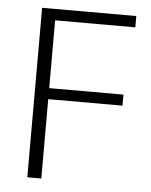

<svg xmlns="http://www.w3.org/2000/svg" viewBox="-48 -671 561 711"><g transform="rotate(5 232.5 -315.0)"><path d="M430 -630V-588H132V-336H408V-295H132V0H80V-630Z"/></g></svg>

Font: Mukta ExtraLight
Style: Regular
Weight: 275
Designer: Girish Dalvi and Yashodeep Gholap
Foundry: Ek Type
Version: Version 2.538;PS 1.002;hotconv 16.6.51;makeotf.lib2.5.65220;